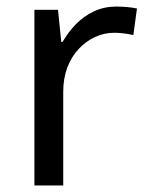

<svg xmlns="http://www.w3.org/2000/svg" viewBox="-20 -566 453 586"><path d="M335 -546Q350 -546 367.5 -544.5Q385 -543 398 -540L387 -459Q374 -462 358.5 -464Q343 -466 329 -466Q298 -466 270 -453Q242 -440 220 -416.5Q198 -393 185.5 -360Q173 -327 173 -286V0H85V-536H157L167 -438H171Q188 -468 212 -492.5Q236 -517 267 -531.5Q298 -546 335 -546Z"/></svg>

Font: lkannada25
Style: Book
Weight: 400
Designer: Jelle Bosma - Monotype Design Team
Foundry: Monotype Imaging Inc.
Version: Version 2.003